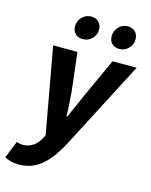

<svg xmlns="http://www.w3.org/2000/svg" viewBox="-166 -790 839 1068"><g transform="rotate(15 253.5 -256.0)"><path d="M46 194Q22 194 1 188.5Q-20 183 -35 174L5 75Q22 82 44 82Q71 82 97.5 65.5Q124 49 140 17L150 -2L61 -496H201L227 -273Q230 -242 232 -203.5Q234 -165 235 -133H239Q254 -166 270.5 -204Q287 -242 301 -273L403 -496H542L286 -3Q250 68 213.5 111Q177 154 136.5 174Q96 194 46 194ZM210 -572Q185 -572 168 -587.5Q151 -603 151 -631Q151 -661 172.5 -683.5Q194 -706 226 -706Q251 -706 268 -690Q285 -674 285 -646Q285 -616 263.5 -594Q242 -572 210 -572ZM420 -572Q395 -572 378.5 -587.5Q362 -603 362 -631Q362 -661 383.5 -683.5Q405 -706 436 -706Q462 -706 478.5 -690Q495 -674 495 -646Q495 -616 473.5 -594Q452 -572 420 -572Z"/></g></svg>

Font: Source Sans 3
Style: Bold Italic
Weight: 700
Italic angle: -11°
Designer: Paul D. Hunt
Foundry: Adobe
Version: Version 3.052;hotconv 1.1.0;makeotfexe 2.6.0